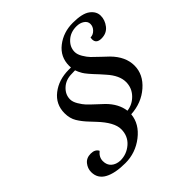

<svg xmlns="http://www.w3.org/2000/svg" viewBox="-237 -909 1331 1331"><g transform="rotate(-45 428.5 -243.0)"><path d="M687 -541Q687 -545 689 -557Q715 -557 735 -577.5Q755 -598 755 -623.5Q755 -649 731.5 -665Q708 -681 674 -681Q616 -681 578 -646Q540 -611 540 -564Q540 -539 557.5 -509.5Q575 -480 593 -461.5Q611 -443 646 -410.5Q681 -378 691 -368Q767 -291 767 -204Q767 -117 692.5 -52Q618 13 512 19Q504 106 424 168Q344 230 244 230Q144 230 88 199.5Q32 169 32 106Q32 71 55 42Q78 13 120.5 13Q163 13 178 43Q143 71 143 109.5Q143 148 167.5 169.5Q192 191 232 193Q295 193 342.5 151.5Q390 110 390 43Q390 -24 304 -115Q303 -117 269 -152.5Q235 -188 212.5 -225Q190 -262 190 -313Q190 -400 258 -453Q326 -506 425 -506H446Q445 -511 445 -523Q445 -610 513 -663Q581 -716 673.5 -716Q766 -716 806 -686Q846 -656 846 -613.5Q846 -571 817.5 -534.5Q789 -498 738 -498Q687 -498 687 -541ZM552 -333Q489 -399 474 -425Q459 -451 452 -472Q443 -471 419 -471Q361 -471 323 -436Q285 -401 285 -354Q285 -329 303 -299Q321 -269 337.5 -251.5Q354 -234 391.5 -199.5Q429 -165 436 -158Q501 -93 511 -17Q566 -24 605.5 -65.5Q645 -107 645 -165Q645 -229 583 -298Q555 -330 552 -333Z"/></g></svg>

Font: Playball
Style: Regular
Weight: 400
Designer: Robert E. Leuschke
Foundry: Robert E. Leuschke
Version: Version 1.001